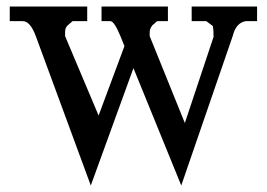

<svg xmlns="http://www.w3.org/2000/svg" viewBox="-20 -522 820 590"><path d="M537 48 695 -411Q705 -452 735 -457H770V-502H569V-457H614L634 -442Q636 -432 636 -423V-411H637L548 -144L440 -411V-424Q440 -433 448 -444L463 -457H496V-502H292V-457H320Q332 -455 350 -411ZM50 -457Q73 -457 90 -411L259 48L392 -318L366 -390L283 -167L180 -411V-424Q180 -437 188 -444L203 -457H248V-502H10V-457Z"/></svg>

Font: Sawarabi Mincho
Style: Regular
Weight: 400
Version: Version 1.082; ttfautohint (v1.8.4.7-5d5b)